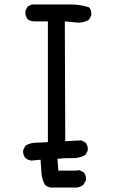

<svg xmlns="http://www.w3.org/2000/svg" viewBox="-20 -756 540 862"><path d="M209 86Q193 84 182 74Q168 49 166 19.5Q164 -10 162 -39L121 -35Q105 -37 94 -47Q82 -61 84 -82L94 -102Q115 -115 142.5 -115.5Q170 -116 195 -118V-660H137Q116 -660 104 -670Q92 -686 94 -707L104 -727L123 -736H296Q341 -736 380 -723Q392 -710 390 -688L380 -668Q351 -650 313 -656L271 -660L273 -122L345 -126L364 -116Q376 -101 374 -80L364 -61Q337 -45 303.5 -46Q270 -47 238 -43L242 10H319L337 8L356 18Q368 32 366 53L354 74Q340 84 325 86Z"/></svg>

Font: NaniFont Regular
Style: Regular
Weight: 400
Designer: Nanigashitei
Version: Version 1.036